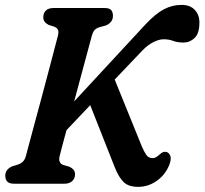

<svg xmlns="http://www.w3.org/2000/svg" viewBox="-20 -732 815 765"><path d="M217.5 -109.5Q211 -82.5 232.5 -74.5L255.5 -68Q279 -57.5 279 -38Q279 -20.5 267.5 -10.2Q256 0 236.5 0H36.5Q16 0 8.5 -9Q1 -18 1 -32Q1 -46 9.2 -55.5Q17.5 -65 29.5 -69.5L50.5 -76Q64 -80.5 72 -88.8Q80 -97 84 -113.5Q89 -132.5 99 -170Q109 -207.5 122 -255.5Q135 -303.5 148.8 -354.8Q162.5 -406 175 -453.5Q187.5 -501 197 -537.2Q206.5 -573.5 211 -590.5Q214.5 -605.5 211 -613.2Q207.5 -621 196.5 -625.5L173.5 -633Q152.5 -643.5 152.5 -663Q152.5 -680 162.8 -690Q173 -700 193.5 -700H396.5Q416.5 -700 423.2 -691.5Q430 -683 430 -669Q430 -654.5 422 -645Q414 -635.5 401.5 -630.5L376 -623.5Q363 -619.5 356.2 -611.5Q349.5 -603.5 345 -586Q340 -568 329.2 -527.5Q318.5 -487 304.2 -434.8Q290 -382.5 275.5 -328L558.5 -633.5Q599.5 -677.5 633 -695Q666.5 -712.5 703 -712.5Q738 -712.5 756.5 -692.2Q775 -672 774.5 -641.5Q774.5 -599 755.5 -580.8Q736.5 -562.5 711.5 -562.5Q687 -562.5 670.2 -569Q653.5 -575.5 631.5 -575.5Q614 -575.5 591.2 -564.2Q568.5 -553 546.5 -530L437 -415L545 -149Q554 -128 562.8 -115Q571.5 -102 588 -102Q596.5 -102 603 -106.2Q609.5 -110.5 616.5 -117Q631 -131 644.5 -126Q654 -123 658.5 -111.2Q663 -99.5 656 -79Q641 -38 606.5 -12.8Q572 12.5 530.5 12.5Q492.5 12.5 473 -6.2Q453.5 -25 438 -63.5L339.5 -313L245 -213.5Q235.5 -178.5 228.2 -151.2Q221 -124 217.5 -109.5Z"/></svg>

Font: Fraunces 144pt SuperSoft SemiBold
Style: Italic
Weight: 600
Italic angle: -16°
Version: Version 1.000;[b76b70a41]